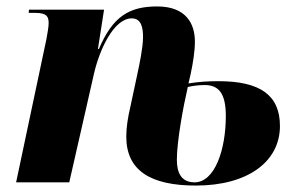

<svg xmlns="http://www.w3.org/2000/svg" viewBox="-20 -566 927 596"><path d="M565 -307 572 -337C579 -370 585 -407 585 -437C585 -493 557 -546 468 -546C381 -546 330 -515 287 -414H284L303 -536H70L69 -526H89C125 -526 131 -515 131 -494C131 -482 127 -461 124 -444L30 0H195L271 -334C288 -411 333 -509 389 -509C420 -509 424 -477 424 -451C424 -419 413 -367 407 -339L385 -236C377 -202 372 -171 372 -142C372 -36 448 10 588 10C749 10 849 -64 849 -175C849 -271 787 -314 658 -314C624 -314 596 -312 565 -307ZM584 0C544 0 529 -28 529 -70C529 -128 549 -236 563 -296C576 -299 595 -302 615 -302C657 -302 681 -279 681 -206C681 -102 647 0 584 0Z"/></svg>

Font: Noto Serif Display SemiCondensed ExtraBold
Style: Italic
Weight: 800
Width: 4
Italic angle: -12°
Designer: Monotype Design Team
Foundry: Monotype Imaging Inc.
Version: Version 2.009